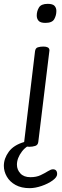

<svg xmlns="http://www.w3.org/2000/svg" viewBox="-56 -749 320 998"><path d="M96 14Q82 14 75.5 10Q69 6 69 -6L126 -482Q128 -499 140.5 -503Q153 -507 170 -507Q184 -507 192.5 -502.5Q201 -498 201 -487L143 -11Q141 5 127 9.5Q113 14 96 14ZM180 -630Q154 -630 144.5 -641Q135 -652 135 -668Q135 -691 146.5 -710Q158 -729 192 -729Q218 -729 227.5 -718.5Q237 -708 237 -692Q237 -669 226 -649.5Q215 -630 180 -630ZM98 229Q55 229 25 212.5Q-5 196 -20.5 169Q-36 142 -36 113Q-36 75 -10.5 40Q15 5 70 -11H138Q84 4 58 38.5Q32 73 32 107Q32 133 50 152.5Q68 172 102 172Q133 172 155 161.5Q177 151 193 141Q209 131 219 131Q241 131 241 156Q241 172 217.5 189Q194 206 160.5 217.5Q127 229 98 229Z"/></svg>

Font: Kite One
Style: Regular
Weight: 400
Designer: Eduardo Rodriguez Tunni
Foundry: Eduardo Rodriguez Tunni
Version: Version 1.002; ttfautohint (v1.8.4.7-5d5b);gftools[0.9.23]